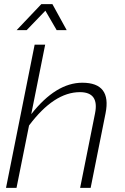

<svg xmlns="http://www.w3.org/2000/svg" viewBox="-20 -916 609 936"><path d="M9.3 0 148.9 -698.2H200.2L132.3 -359.4Q252.9 -512.7 381.3 -512.7Q524.4 -512.7 494.6 -363.8L421.9 0H370.6L443.4 -363.8Q463.9 -466.8 369.6 -466.8Q243.2 -466.8 121.6 -304.2L60.5 0ZM181.6 -896H235.4L305.2 -769H256.3L201.2 -863.8L109.9 -769H61Z"/></svg>

Font: Sansation Light
Style: Light Italic
Weight: 300
Designer: Bernd Montag
Version: Version 1.301